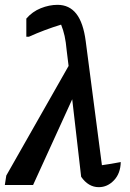

<svg xmlns="http://www.w3.org/2000/svg" viewBox="-66 -766 537 795"><path d="M-46 0 -40 -39 218 -493 210 -558Q207 -592 201.5 -617Q196 -642 187 -664Q118 -643 54 -614H43V-689Q68 -718 103 -732Q138 -746 172 -746Q221 -746 250 -709Q279 -672 289 -595L356 -82Q393 -87 434 -95Q433 -48 406 -19.5Q379 9 343 9Q300 9 270 -34L233 -355L71 0Z"/></svg>

Font: Piazzolla SemiBold
Style: Italic
Weight: 600
Italic angle: -11.3°
Designer: Juan Pablo del Peral
Foundry: Huerta Tipografica
Version: Version 1.330